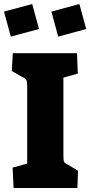

<svg xmlns="http://www.w3.org/2000/svg" viewBox="-31 -940 451 960"><path d="M32 -102 105 -122V-505Q105 -531 101 -539.5Q97 -548 80 -555L28 -585L33 -674H354L358 -572L286 -552V-162Q286 -138 289.5 -131Q293 -124 308 -117L359 -86L356 0H37ZM-11 -882 130 -920 164 -795 23 -757ZM226 -882 366 -920 400 -795 260 -757Z"/></svg>

Font: Suez One
Style: Regular
Weight: 400
Designer: Michal Sahar
Foundry: Hagilda
Version: Version 1.001